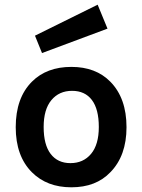

<svg xmlns="http://www.w3.org/2000/svg" viewBox="-20 -784 606 818"><path d="M284 -499Q179 -499 116 -436Q47 -367 47 -242Q47 -119 116 -50Q180 14 284 14Q389 14 450 -50Q519 -120 519 -242Q519 -366 450 -436Q388 -499 284 -499ZM280 -89Q226 -89 196 -128Q166 -167 166 -243Q166 -318 199 -357.5Q232 -397 287 -397Q342 -397 371.5 -358Q401 -319 401 -243Q401 -168 368 -128.5Q335 -89 280 -89ZM129 -632 396 -764 438 -662 159 -558Z"/></svg>

Font: Karla Neue
Style: Bold
Weight: 700
Designer: Jonathan Pinhorn
Foundry: PYRS Fontlab Ltd. / Made with FontLab
Version: Version 1.000;PS 001.001;hotconv 1.0.56